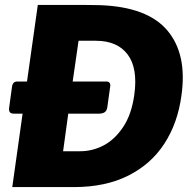

<svg xmlns="http://www.w3.org/2000/svg" viewBox="-20 -762 784 782"><path d="M719 -373Q704 -261 649.5 -177Q595 -93 502 -46.5Q409 0 281 0H30L72 -299H39Q25 -299 20.5 -304.5Q16 -310 17 -322L29 -409Q32 -430 50 -430H90L134 -742H244Q355 -742 387 -741Q581 -734 662 -637.5Q743 -541 719 -373ZM527 -376Q542 -484 500 -540Q458 -596 370 -596H300L276 -430H414Q422 -430 426 -425Q430 -420 429 -411L417 -325Q415 -311 406.5 -305Q398 -299 381 -299H258L237 -146H307Q356 -146 401.5 -169.5Q447 -193 481.5 -244.5Q516 -296 527 -376Z"/></svg>

Font: Morrison ExtraBold
Style: Regular
Weight: 800
Designer: Pablo Impallari, Rodrigo Fuenzalida (Modified by Dan O. Williams)
Version: Version 0.03;June 6, 2019;FontCreator 11.5.0.2425 64-bit; tt